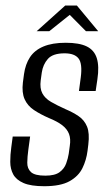

<svg xmlns="http://www.w3.org/2000/svg" viewBox="-20 -658 387 687"><path d="M138.2 8.3Q90.5 8.3 64.2 -3.1Q38 -14.5 27.4 -34Q16.8 -53.5 16.7 -78.9Q16.6 -104.3 20.5 -131.9L25.5 -169.5H87.8L81.4 -122.5Q77.9 -97.4 77.6 -76.2Q77.2 -54.9 90.9 -42.2Q104.6 -29.5 142.2 -29.5Q176.3 -29.5 193.1 -41.9Q209.9 -54.3 216.7 -73Q223.4 -91.6 225.9 -107.8L229.7 -136Q233.7 -161 226.9 -178.9Q220 -196.7 202.5 -210.1Q185 -223.5 154.9 -235.7Q124.6 -248.9 101.6 -264.2Q78.6 -279.5 68.1 -303Q57.6 -326.5 61.9 -362.8L65.9 -392.9Q70.8 -428.1 87.2 -453.2Q103.7 -478.3 135.3 -491.6Q166.9 -505 215.3 -505Q263.4 -505 290.3 -491.9Q317.2 -478.8 326.3 -450Q335.5 -421.1 328.5 -374.4L322.3 -332.4H262.5L269 -381.2Q275.3 -430.3 261.1 -448.7Q247 -467.2 211 -467.2Q169 -467.2 151.3 -447.2Q133.7 -427.2 129.5 -398.4L125.7 -370.7Q121.9 -342 131.6 -323.9Q141.2 -305.8 162.7 -293.4Q184.1 -281 213.9 -267.6Q241.2 -256.1 261.5 -242.2Q281.9 -228.3 291.5 -204.9Q301 -181.5 296 -140.8L293.2 -118.3Q289 -85 274.9 -56.3Q260.8 -27.5 228.8 -9.6Q196.8 8.3 138.2 8.3ZM111.2 -546.4 213.4 -638.2H255.1L331.3 -546.4H287.5L229.6 -604.8L156.3 -546.4Z"/></svg>

Font: Alumni Sans Thin
Style: Italic
Weight: 100
Italic angle: -8°
Designer: Robert E. Leuschke
Foundry: Robert E. Leuschke
Version: Version 1.016